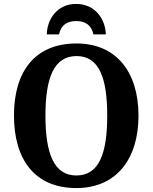

<svg xmlns="http://www.w3.org/2000/svg" viewBox="-20 -946 776 976"><path d="M218 -771H280C290 -819 322 -839 367 -839C413 -839 445 -819 455 -771H518C516 -846 466 -926 367 -926C269 -926 219 -846 218 -771ZM368 10C571 10 684 -137 684 -358C684 -580 571 -725 369 -725C155 -725 51 -580 51 -359C51 -137 155 10 368 10ZM368 -54C254 -54 211 -166 211 -358C211 -550 254 -661 369 -661C484 -661 525 -550 525 -358C525 -166 484 -54 368 -54Z"/></svg>

Font: Noto Serif SemiCondensed
Style: Bold
Weight: 700
Width: 4
Designer: Monotype Design Team
Foundry: Monotype Imaging Inc.
Version: Version 2.015